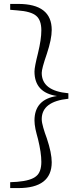

<svg xmlns="http://www.w3.org/2000/svg" viewBox="-20 -789 412 980"><path d="M329 -285Q193 -271 193 -181Q193 -164 201 -137Q204 -126 209 -111L219 -83Q244 -8 244 39Q244 171 73 171H32V141L68 139Q139 133 165 110Q191 89 191 37Q191 -9 174 -79L167 -105L161 -130Q156 -156 156 -174Q156 -282 271 -299Q156 -316 156 -424Q156 -447 174 -518Q191 -588 191 -634Q191 -686 165 -708Q139 -731 68 -736L32 -739V-769H73Q244 -769 244 -636Q244 -589 219 -514Q193 -439 193 -417Q193 -325 329 -313Z"/></svg>

Font: Source Han Serif SC ExtraLight
Style: Regular
Weight: 250
Designer: Ryoko NISHIZUKA  (kana & ideographs); Frank Grießhammer (Latin, Greek & Cyrillic); Wenlong ZHANG  (bopomofo); Sandoll Co
Foundry: Adobe Systems Incorporated
Version: Version 1.001 October 20, 2017